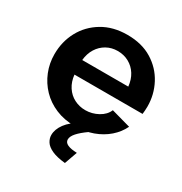

<svg xmlns="http://www.w3.org/2000/svg" viewBox="-170 -661 940 989"><g transform="rotate(30 299.5 -166.5)"><path d="M28 -259Q28 -334 61.5 -396Q95 -458 157.5 -495.5Q220 -533 305 -533Q391 -533 452 -495.5Q513 -458 545.5 -396.5Q578 -335 578 -264Q578 -252 577 -239.5Q576 -227 575 -219H170Q174 -179 193.5 -149Q213 -119 243.5 -103.5Q274 -88 309 -88Q349 -88 384.5 -107.5Q420 -127 433 -159L548 -127Q529 -87 493.5 -56Q458 -25 410 -7.5Q362 10 304 10Q241 10 190 -11.5Q139 -33 103 -70.5Q67 -108 47.5 -156.5Q28 -205 28 -259ZM441 -304Q437 -344 418.5 -373.5Q400 -403 370 -419.5Q340 -436 303 -436Q267 -436 237.5 -419.5Q208 -403 189.5 -373.5Q171 -344 167 -304ZM324 -21H366L382 0Q345 26 326 47.5Q307 69 307 87Q307 105 326.5 114Q346 123 382 124L355 200Q305 195 275.5 181.5Q246 168 234 149Q222 130 222 110Q222 76 247 42Q272 8 324 -21Z"/></g></svg>

Font: YasnoRaleway
Style: Bold
Weight: 700
Designer: Matt McInerney, Pablo Impallari, Rodrigo Fuenzalida
Foundry: Matt McInerney, Pablo Impallari, Rodrigo Fuenzalida
Version: Version 4.026